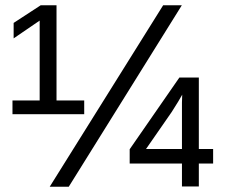

<svg xmlns="http://www.w3.org/2000/svg" viewBox="-20 -708 874 728"><path d="M27.3 -274.9V-327.1H130.4V-629.9L31.7 -562.5V-621.1L134.3 -688H194.3V-327.1H299.3V-274.9ZM240.7 0H168.5L598.6 -688H669.4ZM733.9 -87.9V-1H669.9V-87.9H471.7V-142.1L660.2 -414.1H733.9V-143.1H788.1V-87.9ZM670.9 -349.1Q660.6 -329.6 630.9 -283.2L533.7 -143.1H669.9V-318.8Z"/></svg>

Font: Arial
Style: Regular
Weight: 400
Designer: Steve Matteson
Foundry: Ascender Corporation
Version: Version 2.00.3